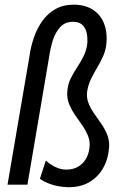

<svg xmlns="http://www.w3.org/2000/svg" viewBox="-20 -779 546 810"><path d="M188 -543.5 95.7 0H11.7L104.5 -543Q109.9 -582.5 123.3 -621.3Q136.7 -660.2 159.4 -691.7Q182.1 -723.1 215.8 -741.7Q249.5 -760.3 295.4 -759.3Q342.8 -757.8 373.8 -736.8Q404.8 -715.8 418.9 -679.9Q433.1 -644 429.2 -598.6Q426.8 -568.8 415.8 -543.7Q404.8 -518.6 390.9 -495.4Q377 -472.2 365 -448Q353 -423.8 348.1 -396Q343.8 -370.1 352.3 -346.9Q360.8 -323.7 375.7 -302.2Q390.6 -280.8 406.2 -258.5Q421.9 -236.3 431.9 -211.9Q441.9 -187.5 440.4 -159.2Q437 -108.9 415.3 -70.3Q393.6 -31.7 355.7 -10Q317.9 11.7 266.1 10.7Q246.1 10.3 225.1 6.3Q204.1 2.4 184.3 -5.4Q164.6 -13.2 148.4 -24.9L173.3 -101.6Q190.9 -85.4 213.4 -74.5Q235.8 -63.5 260.3 -63.5Q288.1 -63.5 308.6 -75.2Q329.1 -86.9 341.6 -107.4Q354 -127.9 357.4 -154.3Q360.8 -181.6 351.6 -205.1Q342.3 -228.5 326.9 -250.5Q311.5 -272.5 296.1 -294.7Q280.8 -316.9 271 -341.8Q261.2 -366.7 264.2 -396.5Q266.6 -424.3 278.3 -448Q290 -471.7 304.9 -494.1Q319.8 -516.6 331.8 -540.3Q343.8 -564 347.7 -590.8Q350.1 -611.8 346.9 -633.5Q343.8 -655.3 331.1 -670.4Q318.4 -685.5 293 -687Q255.4 -688.5 233.9 -664.6Q212.4 -640.6 202.1 -606.7Q191.9 -572.8 188 -543.5Z"/></svg>

Font: Roboto Condensed
Style: Italic
Weight: 400
Italic angle: -12°
Designer: Christian Robertson
Foundry: Google
Version: Version 3.0